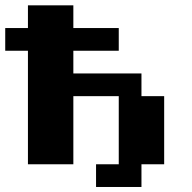

<svg xmlns="http://www.w3.org/2000/svg" viewBox="-20 -628 734 734"><path d="M260.4 -434V-347.2H520.8V-260.4H607.6V0H520.8V86.8H347.2V0H434V-260.4H260.4V0H86.8V-434H0V-520.8H86.8V-607.6H260.4V-520.8H434V-434Z"/></svg>

Font: 8-bit Operator+ 8
Style: Bold
Weight: 700
Designer: GrandChaos9000
Version: Version 1.3.0 - August 1, 2014